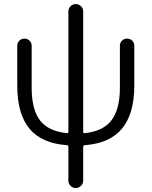

<svg xmlns="http://www.w3.org/2000/svg" viewBox="-20 -733 750 950"><path d="M391.6 -80.1Q391.6 -73.2 398.4 -74.2Q487.3 -83 529.3 -134.8Q573.2 -189.5 573.2 -297.9V-505.9Q573.2 -521.5 583.5 -531.7Q593.8 -542 608.9 -542Q624 -542 634.3 -531.7Q644.5 -521.5 644.5 -505.9V-309.6Q644.5 -168 582 -94.7Q521.5 -23.4 398.4 -14.6Q391.6 -13.7 391.6 -5.9V160.2Q391.6 175.8 380.9 186.5Q370.1 197.3 355 197.3Q339.8 197.3 329.1 186.5Q318.4 175.8 318.4 160.2V-5.9Q318.4 -13.7 311.5 -14.6Q188.5 -23.4 127.9 -93.8Q65.4 -167 65.4 -309.6V-505.9Q65.4 -521.5 75.7 -531.7Q85.9 -542 101.1 -542Q116.2 -542 126.5 -531.7Q136.7 -521.5 136.7 -505.9V-297.9Q136.7 -189.5 179.7 -134.8Q221.7 -83 311.5 -74.2Q318.4 -73.2 318.4 -80.1V-675.8Q318.4 -691.4 329.1 -702.1Q339.8 -712.9 355 -712.9Q370.1 -712.9 380.9 -702.1Q391.6 -691.4 391.6 -675.8Z"/></svg>

Font: Gen Jyuu Gothic Normal
Style: Regular
Weight: 300
Designer: [Source Han Sans]
Ryoko NISHIZUKA  (kana & ideographs); Paul D. Hunt (Latin, Greek & Cyrillic); Wenlong ZHANG  (bopomofo
Version: Version 1.002.20150607